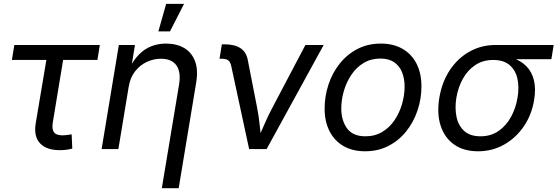

<svg xmlns="http://www.w3.org/2000/svg" viewBox="-20 -777 2907 1001"><path d="M291.5 5.9Q222.2 5.9 188.7 -30Q155.3 -65.9 166 -132.8L221.7 -464.4H42L54.7 -542.5H500.5L487.8 -464.4H309.1L255.4 -139.6Q249.5 -105 261 -88.1Q272.5 -71.3 307.1 -71.3Q315.9 -71.3 329.1 -73Q342.3 -74.7 353.5 -76.7L356.9 -2.4Q343.8 1.5 326.4 3.7Q309.1 5.9 291.5 5.9Z M650.9 -324.2 597.2 0H509.8L599.6 -542.5H683.6L662.1 -411.1H648.9Q674.3 -461.9 704.1 -492.2Q733.9 -522.5 769.3 -536.1Q804.7 -549.8 845.2 -549.8Q899.9 -549.8 939.5 -527.1Q979 -504.4 996.6 -458.7Q1014.2 -413.1 1002.4 -343.8L911.6 204.1H823.7L913.6 -336.4Q924.3 -400.9 899.9 -435.8Q875.5 -470.7 818.8 -470.7Q780.3 -470.7 744.6 -453.9Q709 -437 683.8 -404.5Q658.7 -372.1 650.9 -324.2ZM805.7 -613.3 846.2 -756.8H939.5L866.2 -613.3Z M1278.8 0 1185.5 -433.1Q1181.2 -453.6 1170.2 -462.2Q1159.2 -470.7 1136.2 -470.7H1124.5L1136.7 -545.9H1150.9Q1203.1 -545.9 1233.4 -526.1Q1263.7 -506.3 1271.5 -465.8L1319.3 -221.7Q1329.1 -172.9 1334 -123.8Q1338.9 -74.7 1344.7 -29.8H1314.5Q1335.9 -75.7 1356.4 -124.3Q1377 -172.9 1403.3 -221.7L1572.3 -542.5H1667.5L1370.1 0Z M1883.3 11.7Q1817.4 11.7 1770.3 -15.9Q1723.1 -43.5 1697.8 -93.5Q1672.4 -143.6 1672.4 -210.4Q1672.4 -274.9 1692.4 -335.7Q1712.4 -396.5 1750.7 -444.8Q1789.1 -493.2 1843.3 -521.5Q1897.5 -549.8 1965.3 -549.8Q2030.8 -549.8 2078.4 -522.5Q2126 -495.1 2151.6 -445.1Q2177.2 -395 2177.2 -327.1Q2177.2 -261.7 2156.7 -200.9Q2136.2 -140.1 2097.7 -92Q2059.1 -43.9 2004.9 -16.1Q1950.7 11.7 1883.3 11.7ZM1885.3 -66.4Q1935.1 -66.4 1973.4 -89.6Q2011.7 -112.8 2037.4 -151.1Q2063 -189.5 2076.2 -235.1Q2089.4 -280.8 2089.4 -325.7Q2089.4 -367.2 2076.2 -400.1Q2063 -433.1 2035.2 -452.4Q2007.3 -471.7 1962.9 -471.7Q1913.6 -471.7 1875.5 -448.5Q1837.4 -425.3 1811.8 -387Q1786.1 -348.6 1772.7 -302.7Q1759.3 -256.8 1759.3 -210.9Q1759.3 -149.4 1789.3 -107.9Q1819.3 -66.4 1885.3 -66.4Z M2472.2 11.7Q2397.5 11.7 2347.7 -23.4Q2297.9 -58.6 2277.3 -121.6Q2256.8 -184.6 2270.5 -267.6Q2284.7 -351.1 2325.9 -412.6Q2367.2 -474.1 2428.5 -508.3Q2489.7 -542.5 2564 -542.5H2866.7L2854.5 -468.3H2621.1L2551.3 -464.4Q2497.6 -464.4 2457.8 -437.7Q2418 -411.1 2393.3 -366.7Q2368.7 -322.3 2359.4 -268.1Q2350.6 -214.4 2359.9 -168.5Q2369.1 -122.6 2399.9 -94.5Q2430.7 -66.4 2484.9 -66.4Q2539.1 -66.4 2579.1 -94Q2619.1 -121.6 2644.3 -167.7Q2669.4 -213.9 2678.2 -268.1Q2687.5 -323.2 2677.5 -367.4Q2667.5 -411.6 2636.5 -438Q2605.5 -464.4 2551.3 -464.4L2555.2 -488.8Q2609.9 -488.8 2653.1 -474.6Q2696.3 -460.4 2724.6 -431.4Q2752.9 -402.3 2763.7 -358.6Q2774.4 -314.9 2764.6 -255.4Q2752 -178.2 2710.7 -117.9Q2669.4 -57.6 2607.9 -22.9Q2546.4 11.7 2472.2 11.7Z"/></svg>

Font: Inter 16pt
Style: Italic
Weight: 400
Italic angle: -9.3988°
Version: Version 4.001;git-66647c0bb